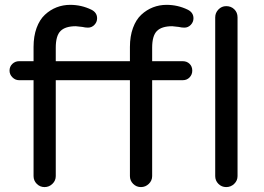

<svg xmlns="http://www.w3.org/2000/svg" viewBox="-20 -760 1078 785"><path d="M602.1 -564.9V-509.8H727.1Q744.1 -509.8 755.1 -499Q766.1 -488.3 766.1 -471.2Q766.1 -455.1 755.1 -443.6Q744.1 -432.1 727.1 -432.1H602.1V-40Q602.1 -21.5 588.4 -8.3Q574.7 4.9 556.2 4.9Q537.6 4.9 524.4 -8.3Q511.2 -21.5 511.2 -40V-432.1H208V-40Q208 -21.5 194.3 -8.3Q180.7 4.9 162.1 4.9Q143.6 4.9 130.4 -8.3Q117.2 -21.5 117.2 -40V-432.1H58.1Q42.5 -432.1 30.8 -443.8Q19 -455.6 19 -471.2Q19 -487.8 30.5 -498.8Q42 -509.8 58.1 -509.8H117.2V-567.9Q117.2 -611.8 129.6 -645.8Q142.1 -679.7 163.6 -699.7Q185.1 -719.7 211.4 -730Q237.8 -740.2 267.1 -740.2Q313 -740.2 354 -720.2Q377 -708.5 377 -685.1Q377 -669.9 366 -658.4Q355 -647 339.8 -647Q328.6 -647 316.9 -649.9Q293 -652.8 290 -652.8Q247.1 -652.8 227.5 -633.3Q208 -613.8 208 -564.9V-509.8H511.2V-567.9Q511.2 -611.8 523.7 -645.8Q536.1 -679.7 557.6 -699.7Q579.1 -719.7 605.5 -730Q631.8 -740.2 661.1 -740.2Q707 -740.2 748 -720.2Q771 -708.5 771 -685.1Q771 -669.9 760 -658.4Q749 -647 733.9 -647Q722.7 -647 710.9 -649.9Q686.5 -652.8 684.1 -652.8Q641.1 -652.8 621.6 -633.3Q602.1 -613.8 602.1 -564.9ZM951.2 -689V-40Q951.2 -21.5 937.5 -8.3Q923.8 4.9 904.8 4.9Q886.2 4.9 873 -8.3Q859.9 -21.5 859.9 -40V-689Q859.9 -707.5 873 -721.2Q886.2 -734.9 904.8 -734.9Q924.8 -734.9 938 -721.9Q951.2 -709 951.2 -689Z"/></svg>

Font: Aka-Acid-Varela
Style: Regular
Weight: 400
Designer: Joe Prince, Avraham Cornfeld, Cyberella
Foundry: Joe Prince, Avraham Cornfeld, Cyberella
Version: Version 2.000; ttfautohint (v1.5.33-1714) -l 8 -r 50 -G 200 